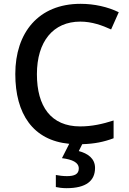

<svg xmlns="http://www.w3.org/2000/svg" viewBox="-20 -795 673 1004"><path d="M477 83C477 33 438 7 392 -5L410 -41C475 -43 523 -53 574 -72V-165C515 -146 460 -134 399 -134C247 -134 173 -238 173 -407C173 -578 258 -682 400 -682C461 -682 515 -662 561 -641L601 -731C544 -759 473 -775 401 -775C181 -775 60 -624 60 -408C60 -200 152 -61 342 -43L304 32C358 39 392 54 392 86C392 116 369 126 330 126C310 126 286 123 272 120V183C285 186 305 189 328 189C431 189 477 150 477 83Z"/></svg>

Font: Noto Sans Tamil UI Medium
Style: Regular
Weight: 500
Designer: Jelle Bosma - Monotype Design Team
Foundry: Monotype Imaging Inc.
Version: Version 2.004